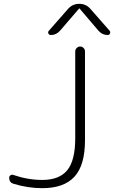

<svg xmlns="http://www.w3.org/2000/svg" viewBox="-20 -973 596 1003"><path d="M50 -13Q28 -20 28 -44Q28 -53 35 -57.5Q42 -62 50 -59Q126 -33 201 -33Q290 -33 331.5 -84Q373 -135 373 -250V-704Q373 -714 380.5 -722Q388 -730 399 -730Q409 -730 416.5 -722.5Q424 -715 424 -704V-240Q424 -110 369 -50Q314 10 201 10Q126 10 50 -13ZM452 -927 553 -812Q558 -806 554.5 -798Q551 -790 543 -790Q514 -790 494 -813L396 -928Q395 -929 394 -929L393 -928L294 -813Q274 -790 246 -790Q237 -790 233 -797.5Q229 -805 235 -812L336 -927Q359 -953 394 -953Q429 -953 452 -927Z"/></svg>

Font: Rounded Mplus 1c Light
Style: Regular
Weight: 300
Version: Version 1.059.20150529